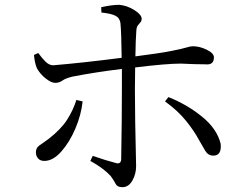

<svg xmlns="http://www.w3.org/2000/svg" viewBox="-20 -760 1040 797"><path d="M297 -345 323 -339Q317 -283 293 -226.5Q269 -170 234.5 -131Q200 -92 164 -92Q147 -92 138 -102.5Q129 -113 129 -127Q129 -146 142.5 -155.5Q156 -165 180 -182Q233 -223 258.5 -263Q284 -303 297 -345ZM401 -708 400 -730Q444 -740 475 -740Q508 -737 538 -718Q568 -699 568 -682Q568 -673 563 -667.5Q558 -662 552.5 -655Q547 -648 546 -634Q543 -595 542 -526Q644 -539 691.5 -548.5Q739 -558 754.5 -563Q770 -568 781 -568Q809 -568 838.5 -553.5Q868 -539 868 -522Q868 -489 833 -493Q788 -493 731 -496Q671 -496 541 -480Q540 -427 540 -389Q540 -277 545 -70Q545 -38 529.5 -10.5Q514 17 488 17Q467 17 460.5 4Q454 -9 439 -30Q408 -63 355 -92L365 -113Q419 -94 462 -83Q480 -78 483 -96Q486 -263 486 -390Q486 -422 486 -474Q374 -460 281 -442Q252 -435 239 -425.5Q226 -416 209 -416Q193 -416 170 -434Q147 -452 133 -477Q124 -499 121 -532L139 -540Q153 -520 168.5 -504.5Q184 -489 201 -489Q321 -499 485 -520Q484 -621 480 -664Q477 -686 458.5 -695Q440 -704 401 -708ZM665 -339 679 -357Q757 -326 819 -275.5Q881 -225 896 -163Q901 -114 865 -114Q844 -114 832 -134Q820 -154 806 -179Q787 -215 752.5 -258Q718 -301 665 -339Z"/></svg>

Font: Han-Nom Khai
Style: Regular
Weight: 400
Version: Version 1.200;June 22, 2023;FontCreator 14.0.0.2814 64-bit